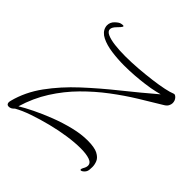

<svg xmlns="http://www.w3.org/2000/svg" viewBox="-200 -838 1044 1044"><g transform="rotate(45 322.0 -315.5)"><path d="M27 61Q10 61 10 42Q10 39 12 31Q35 -58 92.5 -137Q150 -216 228 -288Q306 -360 393.5 -430Q481 -500 564 -571Q551 -567 535.5 -564Q520 -561 502 -557Q490 -555 461 -551Q432 -547 393 -544Q354 -541 312 -541Q263 -541 215.5 -547.5Q168 -554 135 -570.5Q102 -587 94 -616Q93 -620 92.5 -623Q92 -626 92 -630Q92 -654 110 -671Q128 -688 139 -690Q144 -691 147 -691.5Q150 -692 153 -692Q162 -692 158 -684.5Q154 -677 137 -660Q118 -641 118 -626Q118 -610 140 -600Q162 -590 199 -585.5Q236 -581 281 -581Q329 -581 379.5 -585Q430 -589 477 -595Q524 -601 559 -608.5Q594 -616 610 -623Q620 -628 632 -615Q644 -602 644 -583Q644 -573 638 -561.5Q632 -550 616 -541Q559 -507 494 -467Q429 -427 364 -378Q299 -329 240 -269.5Q181 -210 135 -137.5Q89 -65 63 22Q92 4 139 -19Q186 -42 241.5 -63.5Q297 -85 354 -99Q411 -113 460 -113Q514 -113 539.5 -99.5Q565 -86 573 -67Q581 -48 581 -29Q581 -24 580.5 -19Q580 -14 580 -9Q579 7 568 18Q557 29 549 29Q545 29 545 24Q545 19 550 10Q559 -5 559 -17Q559 -38 533 -47Q507 -56 464 -56Q420 -56 365 -48Q310 -40 253 -25.5Q196 -11 145 6.5Q94 24 59 44Q44 61 27 61Z"/></g></svg>

Font: Inspiration
Style: Regular
Weight: 400
Designer: Robert E. Leuschke
Foundry: Robert E. Leuschke
Version: Version 2.010; ttfautohint (v1.8.3)